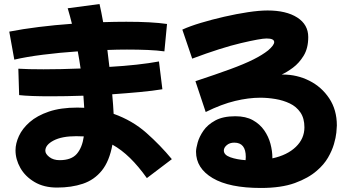

<svg xmlns="http://www.w3.org/2000/svg" viewBox="-20 -871 1718 953"><path d="M263 60Q198 60 151.5 32.5Q105 5 81 -37.5Q57 -80 57 -125Q57 -159 74 -196Q91 -233 127.5 -265Q164 -297 222.5 -317Q281 -337 364 -337Q381 -337 398 -336Q396 -367 394 -396Q306 -393 231 -393Q181 -393 140.5 -394.5Q100 -396 75 -399L71 -530Q119 -527 196 -527Q282 -527 380 -531Q374 -574 366 -616Q277 -610 194 -599.5Q111 -589 51 -575L26 -714Q92 -727 172.5 -737Q253 -747 337 -753Q328 -790 316 -830L474 -851Q483 -812 492 -761Q552 -763 607 -763Q734 -763 809 -752L796 -616Q761 -621 713 -623Q665 -625 610 -625Q563 -625 513 -623Q518 -582 523 -539Q594 -543 657.5 -550Q721 -557 769 -566L786 -428Q738 -420 673 -414Q608 -408 537 -403Q542 -348 544 -306Q637 -273 706.5 -211.5Q776 -150 833 -81L709 13Q667 -46 625 -87Q583 -128 538 -153Q523 -71 485.5 -24.5Q448 22 391.5 41Q335 60 263 60ZM205 -123Q205 -107 225 -91.5Q245 -76 276 -76Q334 -76 361 -107Q388 -138 396 -194Q378 -195 358 -195Q287 -195 246 -173.5Q205 -152 205 -123Z M1275 62Q1118 62 1035.5 13Q953 -36 953 -118Q953 -134 961 -163Q969 -192 989.5 -222Q1010 -252 1048.5 -273Q1087 -294 1148 -294Q1200 -294 1235 -274.5Q1270 -255 1291.5 -224Q1313 -193 1322.5 -157Q1332 -121 1332 -88V-85Q1406 -101 1448.5 -142Q1491 -183 1491 -239Q1491 -284 1471 -313Q1451 -342 1418.5 -357.5Q1386 -373 1347.5 -379.5Q1309 -386 1272 -386Q1214 -386 1147 -370Q1080 -354 1001 -315L950 -468Q1053 -502 1122.5 -527.5Q1192 -553 1237 -575.5Q1282 -598 1311 -621Q1341 -647 1341 -662Q1341 -680 1303 -680Q1274 -680 1176 -657Q1078 -634 934 -580L885 -724Q922 -741 977 -757.5Q1032 -774 1093 -788Q1154 -802 1210.5 -810.5Q1267 -819 1308 -819Q1401 -819 1455.5 -784Q1510 -749 1510 -687Q1510 -632 1487.5 -595Q1465 -558 1434 -535Q1403 -512 1378 -501Q1381 -501 1384 -501Q1454 -501 1515 -470.5Q1576 -440 1614 -383Q1652 -326 1652 -248Q1652 -238 1649.5 -213Q1647 -188 1637.5 -155.5Q1628 -123 1608 -88.5Q1588 -54 1553 -24Q1511 13 1443.5 37.5Q1376 62 1275 62ZM1091 -124Q1091 -102 1123 -90.5Q1155 -79 1199 -76Q1200 -84 1200 -92Q1200 -163 1143 -163Q1120 -163 1105.5 -150.5Q1091 -138 1091 -124Z"/></svg>

Font: Mochiy Pop P One
Style: Regular
Weight: 400
Designer: FONTDASU
Foundry: FONTDASU / Google Inc. / Adobe
Version: Version 2.000